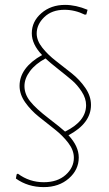

<svg xmlns="http://www.w3.org/2000/svg" viewBox="-20 -660 447 785"><path d="M246 -640Q290 -640 338 -620L333 -601L327 -600Q286 -620 244 -620Q192 -620 161 -590Q130 -560 130 -523Q130 -494 153 -465Q176 -436 208.5 -411Q241 -386 273.5 -360Q306 -334 329 -300.5Q352 -267 352 -231Q352 -156 260 -107Q302 -62 302 -16Q302 34 261.5 69.5Q221 105 159 105Q94 105 45 70L48 53L53 50Q100 85 159 85Q215 85 248.5 55Q282 25 282 -15Q282 -46 259 -76Q236 -106 203.5 -131.5Q171 -157 138.5 -183Q106 -209 83 -241.5Q60 -274 60 -309Q60 -383 152 -435Q110 -479 110 -524Q110 -572 149 -606Q188 -640 246 -640ZM80 -308Q80 -275 103.5 -245.5Q127 -216 178.5 -176.5Q230 -137 246 -122Q332 -164 332 -230Q332 -258 314 -285.5Q296 -313 275 -331Q254 -349 218.5 -377Q183 -405 166 -421Q125 -399 102.5 -369Q80 -339 80 -308Z"/></svg>

Font: Alegreya Sans Thin
Style: Regular
Weight: 100
Designer: Juan Pablo del Peral
Foundry: Huerta Tipografica
Version: Version 2.007